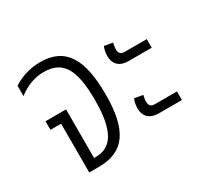

<svg xmlns="http://www.w3.org/2000/svg" viewBox="-119 -723 944 890"><g transform="rotate(-30 352.5 -278.5)"><path d="M125 0H177C314 0 372 -86 372 -275C372 -462 320 -557 183 -557C123 -557 70 -536 38 -514V-459C79 -491 125 -509 174 -509C275 -509 316 -445 316 -276C316 -104 266 -47 188 -47H178V-307H68V-261H125Z M541 -356H665V-402H546C524 -402 517 -414 517 -433C517 -445 520 -459 522 -466L477 -474C471 -462 467 -441 467 -425C467 -388 487 -356 541 -356ZM541 -76H665V-122H546C524 -122 517 -134 517 -153C517 -165 520 -179 522 -186L477 -194C471 -182 467 -161 467 -145C467 -108 487 -76 541 -76Z"/></g></svg>

Font: Noto Sans Thai Cond Light
Style: Regular
Weight: 300
Width: 3
Designer: Monotype Design Team
Foundry: Monotype Imaging Inc.
Version: Version 2.002